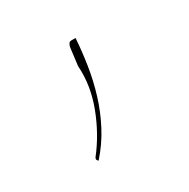

<svg xmlns="http://www.w3.org/2000/svg" viewBox="-62 -169 294 299"><g transform="rotate(-30 85.0 -20.0)"><path d="M104.5 -112.5Q103 -89.5 99.2 -65.2Q95.5 -41 88.2 -17.2Q81 6.5 69.2 29Q57.5 51.5 40 71L38 68.5Q37 67 38.5 64Q61 35.5 74.8 -0.8Q88.5 -37 86 -72.5L90 -104.5Q90.5 -107 92 -109.8Q93.5 -112.5 97 -112.5Z"/></g></svg>

Font: Lato Hairline
Style: Italic
Weight: 100
Italic angle: -7°
Designer: Lukasz Dziedzic
Foundry: tyPoland Lukasz Dziedzic
Version: Version 2.007; 2014-02-27